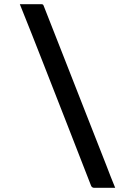

<svg xmlns="http://www.w3.org/2000/svg" viewBox="-20 -770 640 920"><path d="M75 -750Q103 -750 127 -750Q151 -750 177 -750Q180 -750 182.5 -749.5Q185 -749 186.5 -747.5Q188 -746 189 -743Q239 -616 289 -488.5Q339 -361 389 -233.5Q439 -106 489 21Q499 48 510 75.5Q521 103 532 130Q505 130 481.5 130Q458 130 431 130Q427 130 422.5 127.5Q418 125 416 119Q360 -26 303 -171Q246 -316 189.5 -461Q133 -606 75 -750Z"/></svg>

Font: Recursive Medium
Style: Regular
Weight: 500
Version: Version 1.085